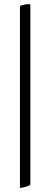

<svg xmlns="http://www.w3.org/2000/svg" viewBox="-20 -792 245 935"><path d="M77.1 115.2V-756.8Q76.2 -763.2 82 -765.1Q106 -772 119.1 -772Q127.9 -772 127.9 -766.1V106Q127.9 110.8 107.2 116.9Q86.4 123 82 123Q79.6 123 78.4 122.3Q77.1 121.6 76.9 120.8Q76.7 120.1 76.9 117.9Q77.1 115.7 77.1 115.2Z"/></svg>

Font: Crimson
Style: Roman
Weight: 400
Version: Version 0.8